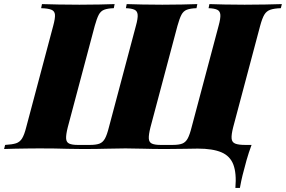

<svg xmlns="http://www.w3.org/2000/svg" viewBox="-69 -728 1397 938"><path d="M897 -2Q879 -2 835 -1Q791 0 740 0Q677 0 631 -1.5Q585 -3 544 -3Q503 -3 453 -1.5Q403 0 335 0Q290 0 259.5 -1Q229 -2 198.5 -2.5Q168 -3 123 -3Q97 -3 64.5 -2.5Q32 -2 1.5 -1.5Q-29 -1 -49 0L-44 -20Q-9 -22 9.5 -28Q28 -34 39 -52Q50 -70 59 -106L191 -602Q201 -639 199.5 -656.5Q198 -674 182 -680.5Q166 -687 132 -688L136 -708Q166 -707 216.5 -706Q267 -705 319 -705Q371 -705 416.5 -706Q462 -707 491 -708L487 -688Q457 -687 440 -680.5Q423 -674 413.5 -656Q404 -638 394 -602L262 -106Q253 -70 254 -51.5Q255 -33 269 -26.5Q283 -20 311 -20H370Q401 -20 417.5 -26.5Q434 -33 444 -51.5Q454 -70 463 -106L595 -602Q605 -638 603.5 -656Q602 -674 588 -680.5Q574 -687 546 -688L550 -708Q579 -707 626.5 -706Q674 -705 724 -705Q774 -705 820 -706Q866 -707 895 -708L891 -688Q861 -687 844 -680.5Q827 -674 817.5 -656Q808 -638 798 -602L666 -106Q657 -70 658 -51.5Q659 -33 673 -26.5Q687 -20 715 -20H774Q805 -20 821.5 -26.5Q838 -33 848 -51.5Q858 -70 867 -106L999 -602Q1009 -638 1007.5 -656Q1006 -674 992 -680.5Q978 -687 950 -688L954 -708Q983 -707 1028.5 -706Q1074 -705 1126 -705Q1178 -705 1227.5 -706Q1277 -707 1308 -708L1303 -688Q1271 -687 1252 -680.5Q1233 -674 1222.5 -656.5Q1212 -639 1202 -602L1070 -106Q1061 -70 1062.5 -51.5Q1064 -33 1080 -26.5Q1096 -20 1129 -20H1160Q1146 17 1135.5 54.5Q1125 92 1116 128Q1112 143 1109.5 156.5Q1107 170 1103 190H1081Q1087 118 1071 76Q1055 34 1012.5 16Q970 -2 897 -2Z"/></svg>

Font: Playfair Display Black
Style: Italic
Weight: 900
Italic angle: -14°
Designer: Claus Eggers Sørensen
Foundry: Claus Eggers Sørensen
Version: Version 1.203